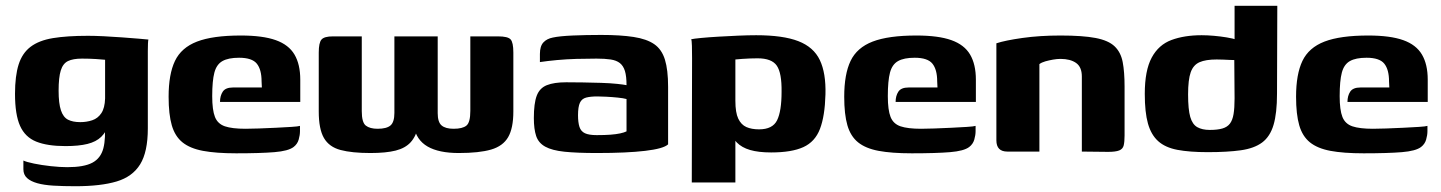

<svg xmlns="http://www.w3.org/2000/svg" viewBox="-20 -525 4991 665"><path d="M241 120Q199 120 165.5 118Q132 116 109 109.5Q86 103 73.5 91.5Q61 80 61 61Q61 55 61 45Q61 35 61 31Q71 36 97.5 41.5Q124 47 156 50.5Q188 54 213 54Q271 54 300 38.5Q329 23 338 -11.5Q347 -46 342 -100L359 -98Q348 -68 330.5 -51Q313 -34 283 -26.5Q253 -19 207 -19Q144 -19 105.5 -34.5Q67 -50 49.5 -89Q32 -128 32 -200Q32 -262 44.5 -301.5Q57 -341 86 -363Q115 -385 163.5 -393Q212 -401 285 -401Q307 -401 339 -399.5Q371 -398 403.5 -395.5Q436 -393 461 -391Q486 -389 494 -388Q493 -385 492.5 -374Q492 -363 492 -348.5Q492 -334 492 -319V-80Q492 1 465.5 44Q439 87 384 103.5Q329 120 241 120ZM258 -102Q280 -102 299.5 -108.5Q319 -115 331 -133Q343 -151 344 -184V-318Q336 -319 313 -320.5Q290 -322 264 -322Q233 -322 215.5 -313.5Q198 -305 190.5 -281Q183 -257 183 -211Q183 -167 191 -143Q199 -119 215.5 -110.5Q232 -102 258 -102Z M798 6Q728 6 683 -2.5Q638 -11 612 -32Q586 -53 575 -91Q564 -129 564 -190Q564 -268 586 -314Q608 -360 662.5 -381Q717 -402 814 -402Q890 -402 935 -386Q980 -370 1000 -336Q1020 -302 1020 -249V-172H742Q742 -193 751.5 -207.5Q761 -222 787 -222H887L886 -243Q886 -284 869.5 -304.5Q853 -325 808 -325Q771 -325 750.5 -313.5Q730 -302 722.5 -273.5Q715 -245 715 -192Q715 -144 724.5 -120Q734 -96 759 -87.5Q784 -79 830 -79Q847 -79 876 -80Q905 -81 935.5 -82.5Q966 -84 989.5 -85.5Q1013 -87 1019 -89V-71Q1019 -57 1014.5 -41.5Q1010 -26 997 -16Q979 -2 930.5 2Q882 6 798 6Z M1263 5Q1199 5 1159.5 -5.5Q1120 -16 1102 -47Q1084 -78 1084 -139V-343Q1084 -377 1093.5 -388Q1103 -399 1133 -399H1233V-140Q1233 -101 1247 -90Q1261 -79 1288 -79Q1319 -79 1332.5 -90.5Q1346 -102 1346 -134V-399H1496V-133Q1496 -102 1509.5 -90.5Q1523 -79 1551 -79Q1582 -79 1595.5 -90Q1609 -101 1609 -141V-399H1705Q1739 -399 1748.5 -388.5Q1758 -378 1758 -343V-139Q1758 -81 1740 -50Q1722 -19 1681 -7Q1640 5 1569 5Q1500 5 1461 -17.5Q1422 -40 1413 -88H1429Q1421 -53 1402.5 -32.5Q1384 -12 1350.5 -3.5Q1317 5 1263 5Z M2048 5Q1978 5 1935 0.5Q1892 -4 1868.5 -17Q1845 -30 1837 -54Q1829 -78 1829 -116Q1829 -167 1839 -193.5Q1849 -220 1874 -230Q1899 -240 1941 -240Q1966 -240 1998.5 -239.5Q2031 -239 2062.5 -238Q2094 -237 2117.5 -234.5Q2141 -232 2150 -230Q2150 -261 2144.5 -279Q2139 -297 2127 -306.5Q2115 -316 2095 -319Q2075 -322 2046 -322Q2011 -322 1976.5 -321Q1942 -320 1909.5 -317Q1877 -314 1850 -310V-338Q1850 -365 1862 -378Q1874 -391 1895 -395Q1918 -400 1963.5 -402Q2009 -404 2062 -404Q2129 -404 2174.5 -397Q2220 -390 2246 -372Q2272 -354 2283 -318.5Q2294 -283 2294 -224V-25Q2278 -10 2214.5 -2.5Q2151 5 2048 5ZM2047 -57Q2075 -57 2094.5 -58.5Q2114 -60 2128 -63Q2142 -66 2150 -70V-182Q2139 -185 2119.5 -187Q2100 -189 2080 -190Q2060 -191 2049 -191Q2025 -191 2010 -187Q1995 -183 1988.5 -169Q1982 -155 1982 -126Q1982 -101 1987 -85.5Q1992 -70 2006 -63.5Q2020 -57 2047 -57Z M2376 107 2377 -323Q2377 -347 2376.5 -366Q2376 -385 2374 -389Q2382 -391 2408 -393.5Q2434 -396 2468 -398Q2502 -400 2536.5 -401.5Q2571 -403 2599 -403Q2692 -403 2745 -382.5Q2798 -362 2819.5 -317Q2841 -272 2839 -198Q2837 -123 2820 -78.5Q2803 -34 2762.5 -15.5Q2722 3 2651 3Q2607 3 2578 -5.5Q2549 -14 2532 -31.5Q2515 -49 2506 -74L2527 -83V107ZM2609 -77Q2656 -77 2671.5 -108.5Q2687 -140 2687 -207Q2688 -272 2670.5 -297.5Q2653 -323 2604 -323Q2592 -323 2578 -322.5Q2564 -322 2550.5 -321Q2537 -320 2527 -319V-176Q2527 -135 2537 -114Q2547 -93 2565 -85Q2583 -77 2609 -77Z M3138 6Q3068 6 3023 -2.5Q2978 -11 2952 -32Q2926 -53 2915 -91Q2904 -129 2904 -190Q2904 -268 2926 -314Q2948 -360 3002.5 -381Q3057 -402 3154 -402Q3230 -402 3275 -386Q3320 -370 3340 -336Q3360 -302 3360 -249V-172H3082Q3082 -193 3091.5 -207.5Q3101 -222 3127 -222H3227L3226 -243Q3226 -284 3209.5 -304.5Q3193 -325 3148 -325Q3111 -325 3090.5 -313.5Q3070 -302 3062.5 -273.5Q3055 -245 3055 -192Q3055 -144 3064.5 -120Q3074 -96 3099 -87.5Q3124 -79 3170 -79Q3187 -79 3216 -80Q3245 -81 3275.5 -82.5Q3306 -84 3329.5 -85.5Q3353 -87 3359 -89V-71Q3359 -57 3354.5 -41.5Q3350 -26 3337 -16Q3319 -2 3270.5 2Q3222 6 3138 6Z M3469 0Q3431 0 3431 -39V-375Q3461 -385 3521 -393.5Q3581 -402 3653 -402Q3730 -402 3774.5 -393.5Q3819 -385 3840.5 -364.5Q3862 -344 3868.5 -310Q3875 -276 3875 -225V-56Q3875 -34 3872 -21.5Q3869 -9 3856.5 -4Q3844 1 3818 1L3727 0V-260Q3727 -293 3707 -307Q3687 -321 3653 -321Q3641 -321 3627 -318.5Q3613 -316 3600.5 -312.5Q3588 -309 3580 -303V0Z M3945 -200Q3945 -281 3969 -325.5Q3993 -370 4037.5 -386.5Q4082 -403 4142 -403Q4162 -403 4184.5 -401Q4207 -399 4228.5 -395.5Q4250 -392 4266.5 -386.5Q4283 -381 4292 -374L4256 -360V-505H4404L4403 -201Q4403 -133 4391 -92.5Q4379 -52 4351.5 -31.5Q4324 -11 4277.5 -4.5Q4231 2 4163 2Q4100 2 4058 -6Q4016 -14 3991.5 -36Q3967 -58 3956 -97Q3945 -136 3945 -200ZM4170 -75Q4197 -75 4214 -80Q4231 -85 4240 -97Q4249 -109 4252.5 -130Q4256 -151 4256 -184L4255 -317Q4249 -317 4238.5 -317.5Q4228 -318 4216.5 -318.5Q4205 -319 4194 -319Q4156 -319 4134.5 -309.5Q4113 -300 4104 -274.5Q4095 -249 4095 -198Q4095 -146 4102.5 -120Q4110 -94 4127 -84.5Q4144 -75 4170 -75Z M4703 6Q4633 6 4588 -2.5Q4543 -11 4517 -32Q4491 -53 4480 -91Q4469 -129 4469 -190Q4469 -268 4491 -314Q4513 -360 4567.5 -381Q4622 -402 4719 -402Q4795 -402 4840 -386Q4885 -370 4905 -336Q4925 -302 4925 -249V-172H4647Q4647 -193 4656.5 -207.5Q4666 -222 4692 -222H4792L4791 -243Q4791 -284 4774.5 -304.5Q4758 -325 4713 -325Q4676 -325 4655.5 -313.5Q4635 -302 4627.5 -273.5Q4620 -245 4620 -192Q4620 -144 4629.5 -120Q4639 -96 4664 -87.5Q4689 -79 4735 -79Q4752 -79 4781 -80Q4810 -81 4840.5 -82.5Q4871 -84 4894.5 -85.5Q4918 -87 4924 -89V-71Q4924 -57 4919.5 -41.5Q4915 -26 4902 -16Q4884 -2 4835.5 2Q4787 6 4703 6Z"/></svg>

Font: Genos Thin
Style: Bold
Weight: 700
Version: Version 1.010